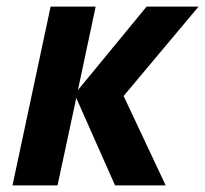

<svg xmlns="http://www.w3.org/2000/svg" viewBox="-20 -564 624 584"><path d="M134 -544H271L217 -290L426 -544H584L356 -272L484 0H330L212 -266L155 0H18Z"/></svg>

Font: Noto Sans Display
Style: Bold Italic
Weight: 700
Italic angle: -12°
Designer: Monotype Design team
Foundry: Monotype Imaging Inc.
Version: Version 1.000